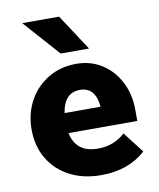

<svg xmlns="http://www.w3.org/2000/svg" viewBox="-86 -829 757 913"><g transform="rotate(-10 292.5 -372.5)"><path d="M467 -161 545 -60Q461 16 330 16Q243 16 178 -18Q113 -52 76.5 -113Q40 -174 40 -254Q40 -332 74 -393.5Q108 -455 167.5 -490.5Q227 -526 303 -526Q372 -526 426 -491.5Q480 -457 511 -397Q542 -337 542 -261V-208H210Q230 -111 335 -111Q378 -111 411 -125Q444 -139 467 -161ZM299 -401Q223 -401 208 -305H382Q373 -401 299 -401ZM239 -587 84 -761H262L376 -587Z"/></g></svg>

Font: Wix Madefor Text ExtraBold
Style: Regular
Weight: 800
Designer: Dalton Maag Ltd
Foundry: Dalton Maag Ltd
Version: Version 3.100